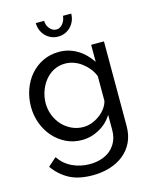

<svg xmlns="http://www.w3.org/2000/svg" viewBox="-137 -819 898 1131"><g transform="rotate(-15 312.0 -253.5)"><path d="M279 6Q226 6 181.5 -16Q137 -38 105 -75Q73 -112 55.5 -160Q38 -208 38 -260Q38 -315 55.5 -364.5Q73 -414 105 -451Q137 -488 181.5 -509.5Q226 -531 280 -531Q313 -531 341 -522.5Q369 -514 393.5 -499Q418 -484 438.5 -463Q459 -442 475 -418V-522H553V-6Q553 50 532.5 92.5Q512 135 476 164Q440 193 391.5 208Q343 223 287 223Q199 223 143 192Q87 161 50 108L101 63Q132 109 181 132Q230 155 287 155Q323 155 355.5 145Q388 135 412 115Q436 95 450.5 65Q465 35 465 -6V-98Q436 -50 385.5 -22Q335 6 279 6ZM306 -66Q334 -66 360 -76Q386 -86 408 -102.5Q430 -119 445 -140Q460 -161 465 -183V-333Q455 -360 437 -382Q419 -404 397 -420.5Q375 -437 349.5 -446Q324 -455 298 -455Q258 -455 226.5 -438Q195 -421 173 -393Q151 -365 139 -329.5Q127 -294 127 -258Q127 -219 141 -184Q155 -149 179 -123Q203 -97 236 -81.5Q269 -66 306 -66ZM301 -662Q323 -662 339.5 -681.5Q356 -701 359 -730H409Q409 -706 400.5 -686Q392 -666 377.5 -651Q363 -636 343.5 -627.5Q324 -619 301 -619Q278 -619 258.5 -627.5Q239 -636 224.5 -651Q210 -666 201.5 -686Q193 -706 193 -730H244Q244 -703 261 -682.5Q278 -662 301 -662Z"/></g></svg>

Font: Rising Sun
Style: Regular
Weight: 400
Designer: Matt McInerney, Pablo Impallari, Rodrigo Fuenzalida (Raleway font), Stephen Hutchings (Greek), Cristiano Sobral (main ch
Foundry: The Rising Sun Project Authors
Version: Version 4.327; ttfautohint (v1.8.4.7-5d5b-dirty)